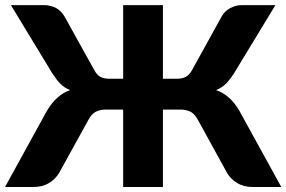

<svg xmlns="http://www.w3.org/2000/svg" viewBox="-26 -749 1146 769"><path d="M933.6 -303.7 1100.6 0H987.3Q950.2 0 924.8 -15.6Q899.9 -29.3 883.3 -56.6L766.6 -269Q754.4 -292 737.3 -301.3Q718.8 -310.1 697.3 -310.1H626.5V0H467.3V-310.1H397Q375 -310.1 357.4 -301.3Q340.8 -292.5 328.1 -269L210.9 -56.6Q194.3 -29.3 169.4 -15.6Q144 0 106.9 0H-5.9L161.1 -303.7Q181.2 -337.9 203.6 -357.4Q226.6 -378.4 254.9 -388.2Q230.5 -397.9 215.3 -414.1Q200.7 -428.7 183.6 -455.1L17.6 -728.5H151.4Q175.3 -728.5 198.7 -716.8Q219.7 -705.1 232.4 -683.1L351.1 -469.2Q362.8 -447.3 377.4 -440.4Q392.1 -433.6 411.1 -433.6H467.3V-728.5H626.5V-433.6H683.6Q702.1 -433.6 716.8 -440.4Q731.9 -447.8 743.7 -469.2L861.8 -683.1Q874 -705.1 896.5 -716.8Q918.9 -728.5 942.9 -728.5H1077.1L911.1 -455.1Q895.5 -430.7 879.4 -414.1Q863.3 -397.9 839.4 -388.2Q867.7 -378.4 891.6 -357.4Q914.1 -337.4 933.6 -303.7Z"/></svg>

Font: Lato-ExtraBold
Style: Regular
Weight: 500
Designer: Lukasz Dziedzic with Adam Twardoch and Botio Nikoltchev
Foundry: tyPoland Lukasz Dziedzic
Version: ""